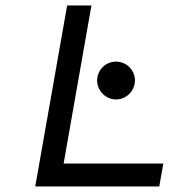

<svg xmlns="http://www.w3.org/2000/svg" viewBox="-20 -674 614 694"><path d="M222.7 -654.3 107.4 0H555.7L570.3 -83H210L310.5 -654.3ZM399.4 -451.2C361.3 -451.2 331.1 -420.9 331.1 -382.8C331.1 -346.7 361.3 -314.5 399.4 -314.5C437.5 -314.5 467.8 -346.7 467.8 -382.8C467.8 -420.9 437.5 -451.2 399.4 -451.2Z"/></svg>

Font: Sen-gleads
Style: Italic
Weight: 400
Designer: Kosal Sen, Philatype
Foundry: Philatype
Version: Version 1.004; ttfautohint (v1.8.3)